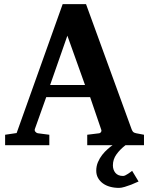

<svg xmlns="http://www.w3.org/2000/svg" viewBox="-20 -707 726 935"><path d="M654.8 176.8Q636.2 185.5 618.7 192.4Q603.5 198.2 587.2 203.1Q570.8 208 559.6 208Q536.1 208 515.9 202.4Q495.6 196.8 480.7 185.8Q465.8 174.8 457.3 159.4Q448.7 144 448.7 124Q448.7 102.1 457 82.5Q465.3 63 477.8 47.1Q490.2 31.2 504.4 19Q517.6 7.3 528.3 0H404.8V-50.8L463.9 -58.1Q468.8 -59.1 472.2 -64.5Q475.6 -69.8 473.1 -75.2L418.9 -233.9H205.1L149.9 -79.1Q147 -71.3 152.8 -64.9Q158.7 -58.6 164.1 -58.1L220.2 -50.8V0H4.9V-50.8L61 -59.1L285.2 -687H398.9L621.1 -77.1Q625 -67.9 628.7 -64.2Q632.3 -60.5 643.1 -58.1L681.2 -50.8V0H591.3Q564.5 20.5 547.4 44.4Q529.8 68.8 529.8 98.1Q529.8 120.1 542.2 135Q554.7 149.9 579.6 149.9Q584.5 149.9 591.1 146.5Q597.7 143.1 604.2 138.9Q610.8 134.8 616 130.6Q621.1 126.5 623.5 125ZM308.1 -533.2 224.1 -293H394Z"/></svg>

Font: Charis SIL Phon
Style: Bold
Weight: 700
Foundry: SIL International
Version: Version 5.000